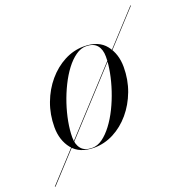

<svg xmlns="http://www.w3.org/2000/svg" viewBox="-194 -695 902 933"><g transform="rotate(-20 257.0 -228.0)"><path d="M-67.5 123 579 -579H582.5L-63.5 123ZM178.5 10Q103 10 66.5 -36Q30 -82 30 -149.5Q30 -215 51.8 -273Q73.5 -331 111 -375.2Q148.5 -419.5 196.8 -444.8Q245 -470 298 -470Q374 -470 410.2 -423.8Q446.5 -377.5 446.5 -310Q446.5 -244.5 424.8 -186.5Q403 -128.5 365.5 -84.2Q328 -40 279.8 -15Q231.5 10 178.5 10ZM169 7.5Q196.5 7.5 222.5 -11.2Q248.5 -30 272.5 -61.8Q296.5 -93.5 316.5 -134Q336.5 -174.5 351.2 -218.8Q366 -263 374.2 -306.5Q382.5 -350 382.5 -387Q382.5 -424 364.5 -445.5Q346.5 -467 308 -467Q281 -467 254.5 -448.2Q228 -429.5 204 -397.8Q180 -366 160 -325.5Q140 -285 125.2 -240.8Q110.5 -196.5 102.5 -153.2Q94.5 -110 94.5 -72.5Q94.5 -36 112.8 -14.2Q131 7.5 169 7.5Z"/></g></svg>

Font: Bodoni Moda 72pt
Style: Italic
Weight: 400
Italic angle: -13°
Designer: Owen Earl
Foundry: indestructible type
Version: Version 2.005